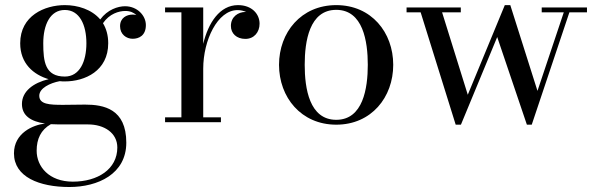

<svg xmlns="http://www.w3.org/2000/svg" viewBox="-20 -490 2396 770"><path d="M68 -73C68 -26.5 103 -3 160.5 5.5C112.5 11 36 43.5 36 125C36 219.5 137.5 260 258 260C372.5 260 486.5 208 486.5 82C486.5 -53.5 396 -70.5 321 -70.5C292.5 -70.5 268 -69.5 233 -69.5C178.5 -69.5 137.5 -71.5 137.5 -106C137.5 -136.5 180.5 -157 219.5 -164.5C226.5 -163.5 233.5 -163.5 240 -163.5C321 -163.5 414 -206 414 -316.5C414 -349 406 -375.5 393 -397C419 -435 456.5 -446 483 -446C502 -446 516.5 -439.5 527 -429.5C522 -431 517 -431.5 512 -431.5C488 -431.5 461.5 -418.5 461.5 -385C461.5 -352 487 -334.5 512 -334.5C537 -334.5 565 -347 565 -389.5C565 -427.5 530.5 -465 481.5 -465C453 -465 411 -451.5 382 -412C347.5 -452.5 291.5 -469.5 240 -469.5C159 -469.5 61 -427 61 -316.5C61 -235 114.5 -190.5 175 -172.5C114 -158 68 -124 68 -73ZM153.5 -316.5C153.5 -390.5 181 -450 240 -450C299 -450 326.5 -390.5 326.5 -316.5C326.5 -242.5 299 -183 240 -183C161 -183 153.5 -242.5 153.5 -316.5ZM127 114.5C127 67.5 143.5 31 184 8C194 8.5 205 9 216.5 9H333C398 9 450.5 43 450.5 101.5C450.5 188.5 372 238.5 272 238.5C176.5 238.5 127 178 127 114.5Z M642 -19.5V0H866V-19.5H795V-214.5C795 -328.5 852.5 -449.5 932.5 -449.5C945.5 -449.5 957.5 -446.5 968 -441.5C967 -441.5 965.5 -442 964 -442C935.5 -442 906 -423 906 -386C906 -356 928.5 -334 964 -334C999 -334 1021 -361 1021 -395C1021 -434 990 -469.5 934.5 -469.5C861 -469.5 815 -398 795 -314V-460H642V-440.5H707.5V-19.5Z M1099 -230C1099 -100 1187.5 10 1328.5 10C1469.5 10 1557 -100 1557 -230C1557 -360 1469.5 -469.5 1328.5 -469.5C1187.5 -469.5 1099 -360 1099 -230ZM1202 -230C1202 -324 1220.5 -450.5 1328.5 -450.5C1436 -450.5 1455 -324 1455 -230C1455 -136 1436 -9.5 1328.5 -9.5C1220.5 -9.5 1202 -136 1202 -230Z M1856 -110 1753 -440.5H1828V-460H1610.5V-440.5H1667L1807.5 10H1828.5L1974 -341.5L2093 10H2112.5L2263.5 -440.5H2334V-460H2152.5V-440.5H2241L2135.5 -125.5L2026.5 -469.5H2004.5Z"/></svg>

Font: Bodoni* 11
Style: Regular
Weight: 400
Version: Version 2.3